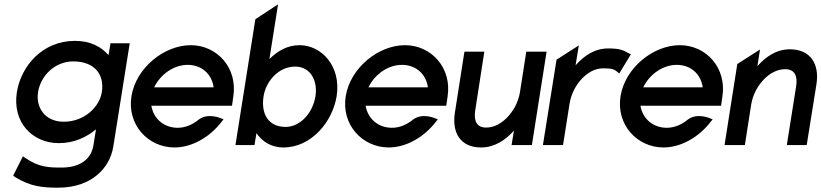

<svg xmlns="http://www.w3.org/2000/svg" viewBox="-20 -671 3799 888"><path d="M58 -245C36 -104 131 -9 252 -9C322 -9 380 -36 424 -73L412 1C402 67 348 104 264 104C206 104 160 103 96 59L86 52L41 141L47 146C120 193 181 197 249 197C404 197 488 106 504 7L580 -471H491L482 -416C450 -453 400 -482 327 -482C174 -482 77 -363 58 -245ZM156 -245C168 -321 234 -387 319 -387C416 -387 464 -328 451 -245C440 -176 370 -108 275 -108C186 -108 145 -176 156 -245Z M588 -226C567 -95 664 11 787 11C868 11 951 -37 1006 -109L1014 -119L1004 -123C1003 -123 943 -152 898 -117C870 -94 836 -80 802 -80C738 -80 690 -122 680 -182H1053L1059 -224C1080 -356 985 -462 862 -462C739 -462 609 -357 588 -226ZM693 -267C722 -327 783 -371 848 -371C913 -371 960 -328 968 -267Z M1069 0H1157L1166 -55C1192 -18 1232 11 1291 11C1420 11 1518 -108 1537 -226C1559 -367 1465 -462 1366 -462C1308 -462 1264 -435 1226 -398L1266 -651L1161 -582ZM1199 -226C1210 -295 1268 -363 1345 -363C1418 -363 1450 -295 1439 -226C1427 -150 1370 -84 1301 -84C1222 -84 1186 -143 1199 -226Z M1579 -226C1558 -95 1655 11 1778 11C1859 11 1942 -37 1997 -109L2005 -119L1995 -123C1994 -123 1934 -152 1889 -117C1861 -94 1827 -80 1793 -80C1729 -80 1681 -122 1671 -182H2044L2050 -224C2071 -356 1976 -462 1853 -462C1730 -462 1600 -357 1579 -226ZM1684 -267C1713 -327 1774 -371 1839 -371C1904 -371 1951 -328 1959 -267Z M2084 -151C2069 -56 2110 11 2205 11C2267 11 2318 -23 2357 -67L2346 0H2440L2508 -432H2414L2385 -246C2377 -195 2352 -155 2325 -127C2300 -102 2268 -81 2228 -81C2185 -81 2170 -112 2178 -161L2220 -432H2128Z M2491 0H2584L2614 -190C2622 -241 2646 -281 2673 -309C2698 -334 2730 -355 2770 -355C2814 -355 2821 -350 2836 -338L2844 -331L2898 -420L2889 -424C2864 -437 2852 -447 2793 -447C2730 -447 2681 -413 2642 -369L2657 -461L2554 -395Z M2850 -226C2829 -95 2926 11 3049 11C3130 11 3213 -37 3268 -109L3276 -119L3266 -123C3265 -123 3205 -152 3160 -117C3132 -94 3098 -80 3064 -80C3000 -80 2952 -122 2942 -182H3315L3321 -224C3342 -356 3247 -462 3124 -462C3001 -462 2871 -357 2850 -226ZM2955 -267C2984 -327 3045 -371 3110 -371C3175 -371 3222 -328 3230 -267Z M3331 0H3425L3454 -186C3462 -237 3487 -277 3514 -305C3539 -330 3572 -351 3612 -351C3655 -351 3670 -320 3662 -271L3619 0H3711L3756 -281C3771 -376 3728 -443 3633 -443C3571 -443 3522 -409 3483 -365L3495 -442L3390 -375Z"/></svg>

Font: Charger Pro
Style: ExBdNarObl
Weight: 400
Designer: Jasper
Foundry: Cannot Into Space Fonts
Version: Version 1.09